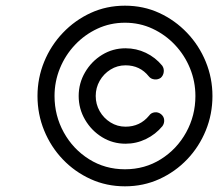

<svg xmlns="http://www.w3.org/2000/svg" viewBox="-20 -626 781 676"><path d="M552 -182Q528 -153 494 -136.5Q460 -120 422 -120Q377 -120 339.5 -143Q302 -166 279.5 -204.5Q257 -243 257 -288Q257 -333 279.5 -371.5Q302 -410 339.5 -433Q377 -456 422 -456Q460 -456 493.5 -440Q527 -424 551 -395Q558 -385 556.5 -372.5Q555 -360 546 -352Q536 -345 523.5 -346.5Q511 -348 504 -357Q473 -396 422 -396Q393 -396 369 -381Q345 -366 331 -341.5Q317 -317 317 -288Q317 -259 331 -234.5Q345 -210 369 -195Q393 -180 422 -180Q473 -180 505 -219Q512 -229 524.5 -230.5Q537 -232 547 -224Q557 -216 558 -204Q559 -192 552 -182ZM420 -546Q368 -546 323 -525Q278 -504 244 -468Q210 -432 191 -385.5Q172 -339 172 -288Q172 -219 204.5 -160Q237 -101 293.5 -65.5Q350 -30 420 -30Q490 -30 546.5 -65.5Q603 -101 635.5 -160Q668 -219 668 -288Q668 -339 649 -385.5Q630 -432 596 -468Q562 -504 517 -525Q472 -546 420 -546ZM420 -606Q485 -606 540.5 -580.5Q596 -555 638.5 -510.5Q681 -466 704.5 -408.5Q728 -351 728 -288Q728 -224 704.5 -166.5Q681 -109 639 -65Q597 -21 541 4.5Q485 30 420 30Q355 30 299 4.5Q243 -21 201 -65Q159 -109 135.5 -166.5Q112 -224 112 -288Q112 -351 135.5 -408.5Q159 -466 201.5 -510.5Q244 -555 299.5 -580.5Q355 -606 420 -606Z"/></svg>

Font: FRB American Cursive Guidelines Arrows
Style: Bold Italic
Weight: 700
Italic angle: -25°
Version: Version 2.0;Modular Font Editor K font №1